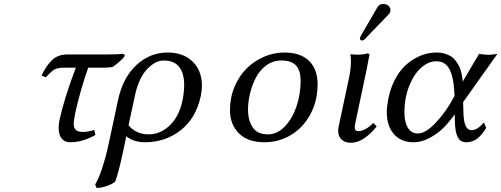

<svg xmlns="http://www.w3.org/2000/svg" viewBox="-20 -703 2512 962"><path d="M496.1 -363.8H421.9Q380.9 -245.6 357.9 -141.1Q349.1 -96.2 349.1 -84Q349.1 -63.5 359.4 -52.7Q369.6 -42 396 -42Q420.9 -42 452.1 -51.8L458 -26.9Q394 9.8 331.1 9.8Q303.7 9.8 288.8 -9.3Q273.9 -28.3 273.9 -62Q273.9 -81.1 277.8 -100.1Q300.8 -207.5 359.9 -363.8H304.2Q269 -363.8 253.2 -355Q237.3 -346.2 210 -315.9L188 -324.2Q213.9 -378.4 243.4 -404.3Q272.9 -430.2 317.9 -430.2H519Q557.6 -430.2 598.1 -433.1L606 -423.8Q598.1 -412.6 587.2 -402.1Q576.2 -391.6 568.6 -385.7Q561 -379.9 543.9 -367.2Q524.9 -363.8 496.1 -363.8Z M557.1 207Q538.6 221.7 511.2 230.2Q483.9 238.8 463.9 238.8L457 221.2Q494.1 157.7 525.9 11.2L570.8 -199.2Q595.2 -314 663.3 -377Q731.4 -439.9 819.8 -439.9Q898.9 -439.9 945.3 -394.3Q991.7 -348.6 991.7 -273.9Q991.7 -248 985.8 -221.2Q962.4 -110.8 885.3 -50.5Q808.1 9.8 707 9.8Q650.9 9.8 612.8 -20L595.7 61Q574.7 160.2 557.1 207ZM894 -198.2Q902.8 -240.2 902.8 -277.8Q902.8 -335.4 877.7 -367.7Q852.5 -399.9 799.8 -399.9Q785.6 -399.9 770.5 -394.5Q755.4 -389.2 738.3 -376.2Q721.2 -363.3 706.3 -344.2Q691.4 -325.2 678 -294.7Q664.6 -264.2 656.7 -227.1L624 -75.2Q662.1 -29.8 725.1 -29.8Q783.7 -29.8 830.6 -74.7Q877.4 -119.6 894 -198.2Z M1404.3 -439.9Q1485.8 -439.9 1528.6 -397.9Q1571.3 -356 1571.3 -280.8Q1571.3 -199.7 1536.4 -132.8Q1501.5 -65.9 1440.2 -28.1Q1378.9 9.8 1304.7 9.8Q1222.2 9.8 1177.2 -34.7Q1132.3 -79.1 1132.3 -151.9Q1132.3 -213.9 1155.3 -268.6Q1178.2 -323.2 1216.1 -360.4Q1253.9 -397.5 1303 -418.7Q1352.1 -439.9 1404.3 -439.9ZM1389.6 -399.9Q1348.1 -399.9 1314.7 -375.7Q1281.2 -351.6 1262 -313.7Q1242.7 -275.9 1232.7 -234.4Q1222.7 -192.9 1222.7 -153.8Q1222.7 -100.1 1246.1 -64.9Q1269.5 -29.8 1322.8 -29.8Q1368.7 -29.8 1406.7 -69.1Q1444.8 -108.4 1465.6 -169.9Q1486.3 -231.4 1486.3 -298.8Q1486.3 -348.1 1463.9 -374Q1441.4 -399.9 1389.6 -399.9Z M1823.2 -436 1831.5 -430.2Q1831.5 -429.2 1814.5 -342.8L1761.2 -90.8Q1757.3 -71.3 1757.3 -65.9Q1757.3 -45.9 1774.4 -45.9Q1809.6 -45.9 1850.6 -86.9L1867.2 -69.8Q1842.3 -36.6 1807.9 -12.2Q1773.4 12.2 1737.3 12.2Q1708 12.2 1691.2 -3.9Q1674.3 -20 1674.3 -47.9Q1674.3 -59.1 1677.2 -70.8L1730.5 -321.8Q1738.3 -359.9 1738.3 -397.9Q1738.3 -417.5 1735.4 -429.2L1737.3 -431.2Q1749 -429.2 1774.4 -429.2Q1800.3 -429.2 1823.2 -436ZM1901.4 -683.1Q1915 -683.1 1925.8 -674.3Q1936.5 -665.5 1936.5 -652.8Q1936.5 -640.1 1926.3 -629.9L1808.6 -507.8Q1800.8 -500 1794.4 -500Q1789.6 -500 1786.4 -503.4Q1783.2 -506.8 1783.2 -511.2Q1783.2 -512.7 1785.2 -517.1Q1787.1 -521.5 1787.6 -522.9L1870.6 -666Q1879.4 -683.1 1901.4 -683.1Z M2400.4 -85.9 2405.3 -87.9 2416 -62Q2394.5 -26.4 2370.8 -8.3Q2347.2 9.8 2315.9 9.8Q2287.6 9.8 2274.2 -14.6Q2260.7 -39.1 2259.3 -90.8L2258.3 -129.9Q2231 -91.3 2201.4 -62Q2171.9 -32.7 2131.8 -11.5Q2091.8 9.8 2052.2 9.8Q1989.3 9.8 1953.6 -31Q1918 -71.8 1918 -142.1Q1918 -169.4 1926.3 -211.9Q1937 -262.2 1958 -302.5Q1979 -342.8 2003.9 -367.9Q2028.8 -393.1 2058.6 -409.9Q2088.4 -426.8 2115.2 -433.3Q2142.1 -439.9 2168 -439.9Q2192.9 -439.9 2213.1 -432.9Q2233.4 -425.8 2246.3 -415.8Q2259.3 -405.8 2269.3 -390.1Q2279.3 -374.5 2284.2 -362.5Q2289.1 -350.6 2292.7 -333.7Q2296.4 -316.9 2296.9 -310.5Q2297.4 -304.2 2298.3 -293.9L2380.4 -433.1Q2383.3 -432.6 2400.4 -430.4Q2417.5 -428.2 2426.3 -428.2Q2435.1 -428.2 2452.1 -430.4Q2469.2 -432.6 2472.2 -433.1L2300.3 -190.9L2302.2 -132.8Q2305.2 -50.8 2342.3 -50.8Q2372.1 -50.8 2400.4 -85.9ZM2073.2 -34.2Q2112.8 -34.2 2164.8 -89.6Q2216.8 -145 2257.3 -222.2L2256.3 -243.2Q2252.4 -318.8 2231.4 -357.4Q2210.4 -396 2166 -396Q2126 -396 2089.4 -363Q2052.7 -330.1 2029.5 -270.5Q2006.3 -210.9 2006.3 -140.1Q2006.3 -91.3 2023.7 -62.7Q2041 -34.2 2073.2 -34.2Z"/></svg>

Font: Linear Smooth
Style: Italic
Weight: 400
Designer: Philipp H. Poll, Flanker
Foundry: Philipp H. Poll, reworked by Flanker
Version: Version 1.061 | FøM Fix